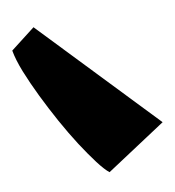

<svg xmlns="http://www.w3.org/2000/svg" viewBox="-6 -885 285 313"><g transform="rotate(90 136.5 -728.5)"><path d="M24.4 -640.6 179.2 -851.1 260.7 -764.6Q256.3 -756.3 243.9 -742.9Q231.4 -729.5 214.4 -713.6Q197.3 -697.8 176.8 -681.2Q156.2 -664.6 135.7 -649.7Q115.2 -634.8 96.2 -623Q77.1 -611.3 62.5 -606Z"/></g></svg>

Font: Brush Lettering One
Style: Bold Italic
Weight: 400
Italic angle: -7°
Designer: Eben Sorkin
Foundry: Eben Sorkin
Version: Version 1.001